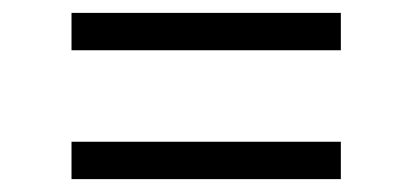

<svg xmlns="http://www.w3.org/2000/svg" viewBox="-20 -489 640 298"><path d="M91 -411V-469H509V-411ZM91 -211V-269H509V-211Z"/></svg>

Font: Iosevka SS04 Light Extended
Style: Regular
Weight: 300
Width: 7
Monospace: yes
Designer: Belleve Invis
Foundry: Belleve Invis
Version: Version 19.0.0; ttfautohint (v1.8.4)